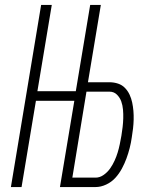

<svg xmlns="http://www.w3.org/2000/svg" viewBox="-20 -755 640 775"><path d="M24 0 146 -735H189L131 -387H286L344 -735H387L335 -423H422Q440 -423 456.5 -417.5Q473 -412 484.5 -400Q496 -388 503 -373Q510 -358 513.5 -341.5Q517 -325 518.5 -307.5Q520 -290 519.5 -272Q519 -254 517 -236.5Q515 -219 512 -201Q512 -201 512 -201Q512 -201 512 -201Q509 -179 503.5 -157.5Q498 -136 490.5 -115.5Q483 -95 472 -74.5Q461 -54 445.5 -37Q430 -20 408.5 -10Q387 0 366 0H222L280 -348H125L67 0ZM272 -38H366Q383 -38 398.5 -49Q414 -60 424.5 -75Q435 -90 442.5 -106.5Q450 -123 455 -139.5Q460 -156 463.5 -173Q467 -190 470 -207Q473 -225 475 -242.5Q477 -260 477.5 -277.5Q478 -295 476.5 -312.5Q475 -330 469.5 -345.5Q464 -361 452 -373Q440 -385 422 -385H329Z"/></svg>

Font: Iosevka SS04 XLt Ex
Style: Italic
Weight: 200
Width: 7
Italic angle: -9°
Monospace: yes
Designer: Belleve Invis
Foundry: Belleve Invis
Version: Version 19.0.0; ttfautohint (v1.8.4)